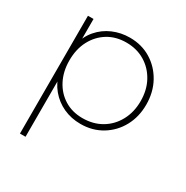

<svg xmlns="http://www.w3.org/2000/svg" viewBox="-154 -600 898 926"><g transform="rotate(30 294.5 -137.0)"><path d="M309 10Q257 10 213.5 -10Q170 -30 139.5 -66.5Q109 -103 97 -152V-309Q109 -360 140 -396Q171 -432 215 -451Q259 -470 309 -470Q375 -470 426.5 -438.5Q478 -407 508 -352.5Q538 -298 538 -229Q538 -161 508.5 -107Q479 -53 427 -21.5Q375 10 309 10ZM80 196V-460H111V-348L101 -237L111 -123V196ZM303 -19Q363 -19 408.5 -46Q454 -73 480 -121Q506 -169 506 -230Q506 -292 480 -339.5Q454 -387 409 -414Q364 -441 306 -441Q248 -441 204 -414Q160 -387 135 -339.5Q110 -292 110 -229Q110 -168 134.5 -120.5Q159 -73 202.5 -46Q246 -19 303 -19Z"/></g></svg>

Font: Outfit Thin Thin
Style: Regular
Weight: 250
Version: Version 1.100;gftools[0.9.27]